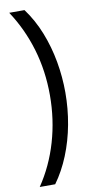

<svg xmlns="http://www.w3.org/2000/svg" viewBox="-109 -842 540 1102"><g transform="rotate(-10 161.0 -291.5)"><path d="M268 -293Q268 -199 251 -107Q234 -15 200.5 67.5Q167 150 119 216H29Q102 108 140 -22Q178 -152 178 -293Q178 -435 140 -562.5Q102 -690 30 -799H119Q170 -730 203 -646.5Q236 -563 252 -473Q268 -383 268 -293Z"/></g></svg>

Font: Noto Sans Sinhala SemiCondensed Medium
Style: Regular
Weight: 500
Width: 4
Designer: Jelle Bosma - Monotype Design Team
Foundry: Monotype Imaging Inc.
Version: Version 2.006; ttfautohint (v1.8.4.7-5d5b)